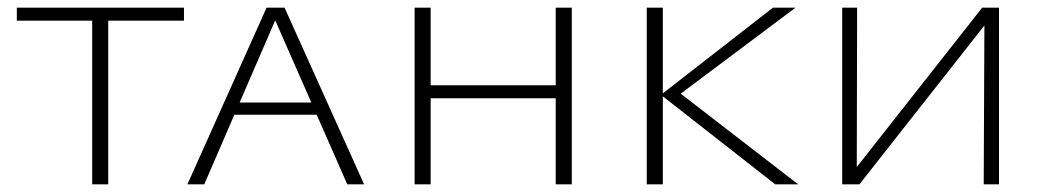

<svg xmlns="http://www.w3.org/2000/svg" viewBox="-20 -482 2729 502"><path d="M221 0V-462H263V0ZM24 -428V-462H461V-428Z M470 0 677 -462H724L932 0H888L692 -446H707L514 0ZM571 -182 583 -214H812L827 -182Z M1433 0V-462H1475V0ZM1064 0V-462H1106V0ZM1078 -225V-259H1460V-225Z M2007 0 1708 -234 2001 -462H2060L1741 -223L1743 -250L2067 0ZM1671 0V-462H1713V0Z M2201 0V-21L2548 -462H2574V-441L2227 0ZM2182 0V-462H2221L2220 0ZM2552 0 2554 -462H2592V0Z"/></svg>

Font: Ysabeau SC ExtraLight
Style: Regular
Weight: 250
Designer: Christian Thalmann (Catharsis Fonts)
Version: Version 2.001;gftools[0.9.30]; featfreeze: smcp